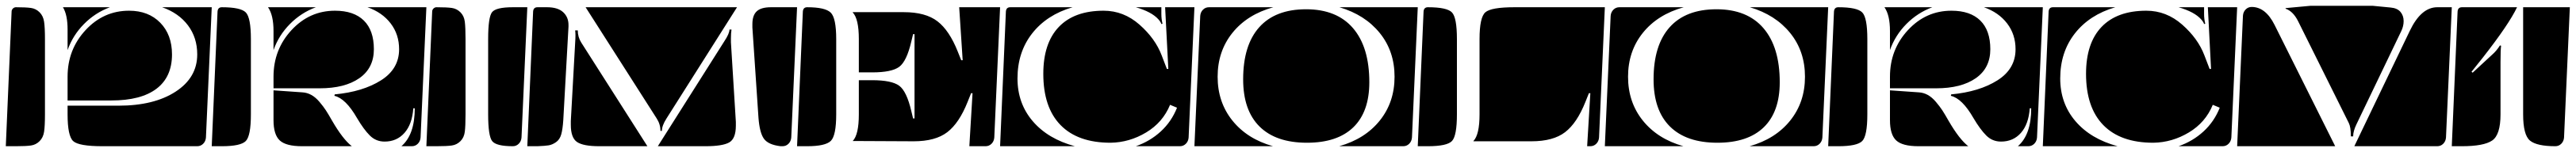

<svg xmlns="http://www.w3.org/2000/svg" viewBox="-20 -515 8880 525"><path d="M0 -10 20 -475Q20 -481 24.5 -485.5Q29 -490 35 -490Q70 -490 87 -487.5Q104 -485 116.5 -472.5Q129 -460 132 -440Q135 -420 135 -380V-120Q135 -80 132 -60Q129 -40 116.5 -27.5Q104 -15 87 -12.5Q70 -10 35 -10ZM213 -168V-250Q213 -344 275 -411Q337 -478 425 -478Q492 -478 532.5 -436.5Q573 -395 573 -327Q573 -249 519.5 -208.5Q466 -168 364 -168ZM213 -120V-150H389Q511 -150 585.5 -198.5Q660 -247 660 -327Q660 -385 628 -427.5Q596 -470 539 -490H710L690 -40Q689 -27 680.5 -18.5Q672 -10 660 -10H333Q252 -10 232.5 -27.5Q213 -45 213 -120ZM197 -490H359Q308 -471 269.5 -432Q231 -393 213 -342V-413Q213 -464 197 -490Z M710 -10 730 -475Q731 -490 745 -490Q810 -490 827.5 -472Q845 -454 845 -380V-120Q845 -46 827.5 -28Q810 -10 745 -10ZM904 -490H1069Q1018 -471 979.5 -432Q941 -393 923 -342V-408Q923 -463 904 -490ZM1133 -184 1134 -189Q1231 -198 1293.5 -237.5Q1356 -277 1356 -345Q1356 -396 1327 -434Q1298 -472 1247 -490H1450L1430 -40Q1429 -27 1420.5 -18.5Q1412 -10 1400 -10H1364Q1410 -50 1410 -141H1405Q1401 -86 1374.5 -56Q1348 -26 1306 -26Q1276 -26 1255 -47Q1234 -68 1211 -107Q1172 -175 1133 -184ZM923 -100V-203L1023 -196Q1039 -195 1053.5 -187Q1068 -179 1081.5 -163Q1095 -147 1103.5 -134Q1112 -121 1125 -98Q1162 -34 1193 -10H1021Q966 -10 944.5 -30Q923 -50 923 -100ZM923 -210V-250Q923 -344 985 -411Q1047 -478 1135 -478Q1200 -478 1234.5 -444Q1269 -410 1269 -345Q1269 -280 1219 -245Q1169 -210 1082 -210Z M1663 -120V-380Q1663 -456 1676.5 -473Q1690 -490 1748 -490H1798L1778 -40Q1777 -27 1768.5 -18.5Q1760 -10 1748 -10Q1691 -10 1677 -27.5Q1663 -45 1663 -120ZM1450 -10 1470 -475Q1470 -481 1474.5 -485.5Q1479 -490 1485 -490Q1521 -490 1538 -487.5Q1555 -485 1567.5 -472.5Q1580 -460 1582.5 -440Q1585 -420 1585 -380V-120Q1585 -80 1582.5 -60Q1580 -40 1567.5 -27.5Q1555 -15 1538 -12.5Q1521 -10 1485 -10Z M2574 -432Q2574 -462 2589 -476Q2604 -490 2638 -490H2728L2708 -40Q2707 -27 2698.5 -18.5Q2690 -10 2678 -10H2671Q2629 -15 2614 -35.5Q2599 -56 2595 -108L2574 -420Q2574 -426 2574 -432ZM2248 -10 2477 -372Q2495 -399 2495 -413H2502Q2500 -400 2500 -383Q2500 -376 2500 -369L2517 -94Q2517 -87 2517 -81Q2517 -36 2494 -23Q2471 -10 2412 -10ZM1948 -84Q1948 -90 1948 -97L1963 -368Q1964 -382 1964 -392.5Q1964 -403 1963 -410H1972Q1972 -387 1984 -368L2212 -10H2046Q1991 -10 1969.5 -24.5Q1948 -39 1948 -84ZM1798 -10 1818 -475Q1819 -490 1833 -490H1866Q1903 -490 1921.5 -473Q1940 -456 1940 -429Q1940 -426 1940 -423L1922 -100Q1920 -69 1915 -51Q1910 -33 1897 -24Q1884 -15 1871.5 -13Q1859 -11 1833 -10ZM1999 -490H2521L2278 -106Q2262 -81 2262 -63H2257Q2257 -86 2244 -106Z M2920 -28Q2941 -50 2941 -120V-238H2987Q3054 -238 3080 -219Q3106 -200 3122 -131L3128 -106H3133V-397H3128L3122 -372Q3106 -303 3080 -284Q3054 -265 2987 -265H2941V-380Q2941 -450 2920 -472V-473H3096Q3171 -473 3212 -441.5Q3253 -410 3282 -337L3294 -307H3299L3287 -490H3428L3408 -40Q3407 -27 3398.5 -18.5Q3390 -10 3378 -10H3322L3333 -193H3328L3316 -163Q3287 -90 3246 -58.5Q3205 -27 3130 -27ZM2728 -10 2748 -475Q2749 -490 2763 -490Q2825 -490 2844 -471.5Q2863 -453 2863 -380V-120Q2863 -47 2844.5 -28.5Q2826 -10 2763 -10Z M3428 -10 3448 -475Q3449 -490 3463 -490H3678Q3589 -464 3538.5 -399.5Q3488 -335 3488 -244Q3488 -158 3540.5 -96.5Q3593 -35 3686 -10ZM3577 -260Q3577 -366 3630.5 -422Q3684 -478 3785 -478Q3854 -478 3908.5 -430Q3963 -382 3985 -324L4003 -277H4008L3997 -490H4098L4078 -40Q4077 -27 4068.5 -18.5Q4060 -10 4048 -10H3896Q3945 -27 3982 -61Q4019 -95 4038 -143L4014 -153Q3989 -92 3931.5 -57.5Q3874 -23 3809 -22Q3696 -22 3636.5 -83Q3577 -144 3577 -260ZM3896 -490H3984V-467Q3984 -449 3988 -433L3984 -432Q3982 -439 3974 -448Q3951 -474 3896 -490Z M4098 -10 4118 -460Q4119 -473 4127.5 -481.5Q4136 -490 4148 -490H4370Q4280 -465 4229 -401.5Q4178 -338 4178 -250Q4178 -162 4229 -98.5Q4280 -35 4369 -10ZM4597 -10Q4686 -35 4737 -98.5Q4788 -162 4788 -250Q4788 -338 4737 -401Q4686 -464 4598 -490H4868L4848 -40Q4847 -27 4838.5 -18.5Q4830 -10 4818 -10ZM4266 -241Q4266 -359 4321.5 -421Q4377 -483 4483 -483Q4589 -483 4645 -417.5Q4701 -352 4701 -231Q4701 -129 4646 -75.5Q4591 -22 4486 -22Q4379 -22 4322.5 -78Q4266 -134 4266 -241Z M5060 -27V-28Q5081 -50 5081 -120V-380Q5081 -455 5101 -472.5Q5121 -490 5201 -490H5513L5493 -40Q5492 -27 5483.5 -18.5Q5475 -10 5463 -10H5452L5463 -193H5458L5446 -163Q5417 -90 5376 -58.5Q5335 -27 5260 -27ZM4868 -10 4888 -475Q4889 -490 4903 -490Q4969 -490 4986 -472Q5003 -454 5003 -380V-120Q5003 -46 4986 -28Q4969 -10 4903 -10Z M5513 -10 5533 -460Q5534 -473 5542.5 -481.5Q5551 -490 5563 -490H5785Q5695 -465 5644 -401.5Q5593 -338 5593 -250Q5593 -162 5644 -98.5Q5695 -35 5784 -10ZM6012 -10Q6101 -35 6152 -98.5Q6203 -162 6203 -250Q6203 -338 6152 -401Q6101 -464 6013 -490H6283L6263 -40Q6262 -27 6253.5 -18.5Q6245 -10 6233 -10ZM5681 -241Q5681 -359 5736.5 -421Q5792 -483 5898 -483Q6004 -483 6060 -417.5Q6116 -352 6116 -231Q6116 -129 6061 -75.5Q6006 -22 5901 -22Q5794 -22 5737.5 -78Q5681 -134 5681 -241Z M6283 -10 6303 -475Q6304 -490 6318 -490Q6383 -490 6400.5 -472Q6418 -454 6418 -380V-120Q6418 -46 6400.5 -28Q6383 -10 6318 -10ZM6477 -490H6642Q6591 -471 6552.5 -432Q6514 -393 6496 -342V-408Q6496 -463 6477 -490ZM6706 -184 6707 -189Q6804 -198 6866.5 -237.5Q6929 -277 6929 -345Q6929 -396 6900 -434Q6871 -472 6820 -490H7023L7003 -40Q7002 -27 6993.5 -18.5Q6985 -10 6973 -10H6937Q6983 -50 6983 -141H6978Q6974 -86 6947.5 -56Q6921 -26 6879 -26Q6849 -26 6828 -47Q6807 -68 6784 -107Q6745 -175 6706 -184ZM6496 -100V-203L6596 -196Q6612 -195 6626.5 -187Q6641 -179 6654.5 -163Q6668 -147 6676.5 -134Q6685 -121 6698 -98Q6735 -34 6766 -10H6594Q6539 -10 6517.5 -30Q6496 -50 6496 -100ZM6496 -210V-250Q6496 -344 6558 -411Q6620 -478 6708 -478Q6773 -478 6807.5 -444Q6842 -410 6842 -345Q6842 -280 6792 -245Q6742 -210 6655 -210Z M7023 -10 7043 -475Q7044 -490 7058 -490H7273Q7184 -464 7133.5 -399.5Q7083 -335 7083 -244Q7083 -158 7135.5 -96.5Q7188 -35 7281 -10ZM7172 -260Q7172 -366 7225.5 -422Q7279 -478 7380 -478Q7449 -478 7503.5 -430Q7558 -382 7580 -324L7598 -277H7603L7592 -490H7693L7673 -40Q7672 -27 7663.5 -18.5Q7655 -10 7643 -10H7491Q7540 -27 7577 -61Q7614 -95 7633 -143L7609 -153Q7584 -92 7526.5 -57.5Q7469 -23 7404 -22Q7291 -22 7231.5 -83Q7172 -144 7172 -260ZM7491 -490H7579V-467Q7579 -449 7583 -433L7579 -432Q7577 -439 7569 -448Q7546 -474 7491 -490Z M7693 -10 7713 -461Q7714 -474 7722.5 -482.5Q7731 -491 7743 -491Q7791 -491 7822 -429L8031 -10ZM8097 -10 8288 -408Q8327 -490 8383 -490H8433L8413 -40Q8412 -27 8403.5 -18.5Q8395 -10 8383 -10ZM7860 -485V-487L7946 -495H8160L8222 -489Q8245 -487 8256 -474Q8267 -461 8267 -442Q8267 -425 8259 -408L8104 -85Q8093 -62 8093 -45V-44H8085V-45Q8085 -76 8078 -90L7903 -442Q7886 -476 7860 -485Z M8679 -120V-490H8840L8820 -40Q8819 -27 8810.5 -18.5Q8802 -10 8790 -10Q8726 -10 8702.5 -29.5Q8679 -49 8679 -120ZM8433 -10 8453 -475Q8454 -490 8468 -490H8658Q8630 -431 8540 -316L8501 -267L8505 -264L8572 -326Q8587 -339 8599 -358L8603 -357Q8601 -343 8601 -299V-120Q8601 -49 8572 -29.5Q8543 -10 8468 -10Z"/></svg>

Font: PrimecolorCV1
Style: Medium
Weight: 500
Designer: gluk
Foundry: gluk
Version: Version 0.672